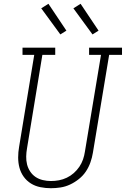

<svg xmlns="http://www.w3.org/2000/svg" viewBox="-20 -987 665 1015"><path d="M249 8Q221 8 193.5 2.5Q166 -3 143.5 -17Q121 -31 105.5 -52.5Q90 -74 83 -100Q76 -126 76 -154.5Q76 -183 81 -211L161 -697H99V-735H272V-697H204L123 -204Q119 -182 118.5 -160Q118 -138 123 -118Q128 -98 139.5 -80.5Q151 -63 168 -51.5Q185 -40 206.5 -35Q228 -30 249 -30Q271 -30 292 -34Q313 -38 333 -47.5Q353 -57 370 -72Q387 -87 399.5 -105.5Q412 -124 419 -144.5Q426 -165 429 -186L514 -697H451V-735H625V-697H557L471 -179Q467 -154 458 -128.5Q449 -103 434 -80.5Q419 -58 397 -40.5Q375 -23 350.5 -11.5Q326 0 300 4Q274 8 249 8ZM469 -805 368 -943 406 -967 501 -825ZM299 -805 198 -943 236 -967 331 -825Z"/></svg>

Font: Iosevka Curly Slab XLtEx
Style: Italic
Weight: 200
Width: 7
Italic angle: -9°
Monospace: yes
Designer: Belleve Invis
Foundry: Belleve Invis
Version: Version 11.1.0; ttfautohint (v1.8.3)